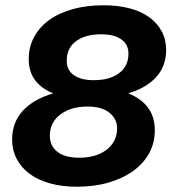

<svg xmlns="http://www.w3.org/2000/svg" viewBox="-20 -698 652 728"><path d="M272 10Q214 10 168.5 -3Q123 -16 91.5 -39.5Q60 -63 43 -96Q26 -129 26 -169Q26 -234 66.5 -278Q107 -322 182 -344Q137 -362 113 -394Q89 -426 89 -474Q89 -521 110 -559Q131 -597 168.5 -623.5Q206 -650 258 -664Q310 -678 373 -678Q427 -678 471 -666.5Q515 -655 545.5 -633Q576 -611 593 -579.5Q610 -548 610 -509Q610 -447 572 -405.5Q534 -364 466 -344Q515 -325 541 -290Q567 -255 567 -204Q567 -157 546 -118Q525 -79 486 -50.5Q447 -22 392.5 -6Q338 10 272 10ZM280 -100Q345 -100 384.5 -130.5Q424 -161 424 -212Q424 -247 395 -270.5Q366 -294 312 -294Q249 -294 209 -264Q169 -234 169 -183Q169 -145 197.5 -122.5Q226 -100 280 -100ZM336 -394Q396 -394 431.5 -420.5Q467 -447 467 -495Q467 -530 439.5 -549Q412 -568 364 -568Q304 -568 268.5 -542Q233 -516 233 -468Q233 -432 260 -413Q287 -394 336 -394Z"/></svg>

Font: Celebes
Style: Bold Italic
Weight: 700
Italic angle: -10°
Designer: Anugrah Pasau
Foundry: Lafontype
Version: Version 1.000; ttfautohint (v1.8.4)